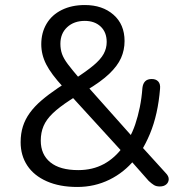

<svg xmlns="http://www.w3.org/2000/svg" viewBox="-20 -734 733 763"><path d="M287 9Q217 9 166 -13.5Q115 -36 88.5 -76Q62 -116 62 -169Q62 -203 71 -231.5Q80 -260 98.5 -285.5Q117 -311 145 -335Q173 -359 210 -384L242 -405L231 -388Q183 -440 163.5 -478.5Q144 -517 144 -558Q144 -604 165 -639.5Q186 -675 225.5 -694.5Q265 -714 317 -714Q387 -714 431 -675.5Q475 -637 475 -571Q475 -535 461 -503.5Q447 -472 414 -440.5Q381 -409 322 -374L324 -395L511 -185H493Q507 -209 517.5 -240Q528 -271 535.5 -307.5Q543 -344 546 -385Q548 -402 557 -411Q566 -420 583 -420Q600 -420 609 -410Q618 -400 616 -381Q612 -331 602 -286Q592 -241 576 -202.5Q560 -164 540 -132L539 -156L638 -47Q651 -34 650.5 -21.5Q650 -9 640.5 -1Q631 7 615 7Q601 7 592 1.5Q583 -4 571 -15L495 -101H516Q474 -49 415 -20Q356 9 287 9ZM291 -58Q348 -58 392.5 -82Q437 -106 470 -152L469 -127L257 -359L289 -356L258 -336Q215 -308 189.5 -283.5Q164 -259 153 -233Q142 -207 142 -175Q142 -120 180 -89Q218 -58 291 -58ZM317 -651Q274 -651 247 -626Q220 -601 220 -560Q220 -538 226.5 -519.5Q233 -501 250 -478.5Q267 -456 297 -421L276 -420Q324 -451 352 -474.5Q380 -498 392 -520Q404 -542 404 -567Q404 -606 380 -628.5Q356 -651 317 -651Z"/></svg>

Font: Nunito ExtraLight
Style: Regular
Weight: 400
Version: Version 3.602